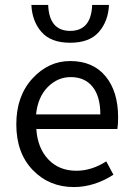

<svg xmlns="http://www.w3.org/2000/svg" viewBox="-20 -745 536 777"><path d="M279 12Q179 12 112.5 -57Q46 -126 46 -242Q46 -356 111 -427Q176 -498 264 -498Q356 -498 407 -436.5Q458 -375 458 -270Q458 -241 455 -223H127Q132 -146 175.5 -100Q219 -54 289 -54Q351 -54 410 -92L439 -38Q361 12 279 12ZM126 -282H386Q386 -355 354.5 -394Q323 -433 266 -433Q213 -433 173 -392.5Q133 -352 126 -282ZM107 -725H175Q179 -620 264 -620Q349 -620 353 -725H421Q418 -659 380 -615.5Q342 -572 264 -572Q186 -572 148 -615.5Q110 -659 107 -725Z"/></svg>

Font: Toshiba Sans
Style: Regular
Weight: 400
Designer: Paul D. Hunt
Foundry: Toshiba Corporation
Version: Version 2.020;PS 2.0;hotconv 1.0.86;makeotf.lib2.5.63406